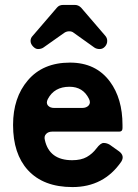

<svg xmlns="http://www.w3.org/2000/svg" viewBox="-20 -748 560 779"><path d="M236 -728H284Q298 -728 309 -717L407 -603Q415 -594 415 -582Q415 -569 406 -559Q397 -549 384.5 -549Q372 -549 363 -555L279 -615Q272 -621 261 -621Q250 -621 241 -615L156 -555Q147 -549 134 -549Q124 -549 114 -559.5Q104 -570 104 -582Q104 -594 113 -603L211 -717Q220 -728 236 -728ZM472 -92Q401 11 274 11Q156 11 93 -58Q33 -124 33 -241Q33 -352 93 -422Q154 -494 264 -494Q369 -494 426 -417Q477 -348 477 -241V-228Q477 -214 464 -214H192Q176 -214 167 -204.5Q158 -195 162 -180Q180 -98 273 -98Q309 -98 332 -111Q355 -124 371.5 -146Q388 -168 400.5 -168Q413 -168 425 -161L463 -134Q487 -116 472 -92ZM200 -310H313Q331 -310 340 -320.5Q349 -331 341 -347Q317 -396 262 -396Q200 -396 174 -346Q166 -330 174.5 -320Q183 -310 200 -310Z"/></svg>

Font: Tsunagi Gothic Black
Style: Regular
Weight: 900
Designer: Yoshimichi Ohira
Foundry: Positype
Version: Version 1.001